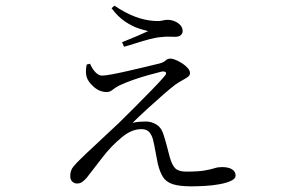

<svg xmlns="http://www.w3.org/2000/svg" viewBox="-20 -607 1040 678"><path d="M298 -382Q306 -363 317.5 -351.5Q329 -340 340 -340Q352 -340 378 -345Q404 -350 436.5 -357.5Q469 -365 498.5 -372Q528 -379 544 -383Q558 -387 565 -393.5Q572 -400 581 -400Q590 -400 601.5 -395Q613 -390 624.5 -382.5Q636 -375 643.5 -366Q651 -357 651 -349Q651 -341 643.5 -335.5Q636 -330 624 -323.5Q612 -317 599 -308Q583 -296 555.5 -272Q528 -248 498.5 -221Q469 -194 448 -173Q459 -176 472 -177Q485 -178 494 -178Q515 -178 532 -167.5Q549 -157 556 -136Q562 -118 568 -96Q574 -74 579 -54Q587 -24 599 -12.5Q611 -1 637 -1Q681 -1 703 -5Q725 -9 737.5 -13Q750 -17 764 -17Q787 -17 799.5 -9Q812 -1 812 13Q812 24 796 31.5Q780 39 755.5 43.5Q731 48 704 49.5Q677 51 655 51Q614 51 590.5 43.5Q567 36 555.5 18Q544 0 537 -30Q533 -49 529 -72Q525 -95 520 -115Q516 -130 507 -140.5Q498 -151 479 -151Q462 -151 445 -144Q428 -137 410 -122Q372 -91 340.5 -49.5Q309 -8 286 21Q279 29 271 35Q263 41 252 41Q242 41 235 34Q228 27 228 15Q228 -5 239 -18.5Q250 -32 266 -47Q282 -63 305.5 -84.5Q329 -106 354 -130Q379 -154 399 -172Q428 -200 459 -231.5Q490 -263 517.5 -291Q545 -319 561 -338Q569 -347 565.5 -351.5Q562 -356 550 -354Q534 -350 506.5 -342.5Q479 -335 450.5 -325Q422 -315 401 -305Q386 -297 377 -289.5Q368 -282 357 -282Q332 -282 311.5 -300Q291 -318 286 -335Q283 -345 283.5 -356.5Q284 -368 286 -379ZM374 -578 384 -587Q421 -562 456 -548.5Q491 -535 526 -533Q544 -532 553.5 -534.5Q563 -537 572 -537Q584 -537 596.5 -532Q609 -527 617 -518Q625 -509 625 -497Q625 -489 618.5 -483Q612 -477 598 -477Q586 -477 575.5 -477.5Q565 -478 549 -476Q532 -475 507.5 -468.5Q483 -462 458.5 -454Q434 -446 418 -442L411 -458Q434 -467 460 -478Q486 -489 503 -497Q490 -500 468.5 -507Q447 -514 421.5 -531Q396 -548 374 -578Z"/></svg>

Font: Early Summer Mincho Light
Style: Regular
Weight: 300
Designer: GuiWonder
Version: Version 1.002